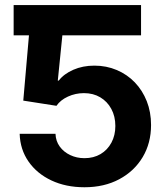

<svg xmlns="http://www.w3.org/2000/svg" viewBox="-20 -748 675 777"><path d="M185.1 -727.5V-605H35.2V-727.5ZM321.8 9.8Q246.6 9.8 188 -17.8Q129.4 -45.4 95.5 -94.2Q61.5 -143.1 59.6 -206.5H204.6Q205.6 -177.2 221.7 -155Q237.8 -132.8 264.2 -120.4Q290.5 -107.9 321.8 -107.9Q358.9 -107.9 387 -124.5Q415 -141.1 430.9 -170.7Q446.8 -200.2 446.8 -238.3Q446.8 -277.3 430.4 -307.4Q414.1 -337.4 385.7 -354.2Q357.4 -371.1 319.8 -371.1Q285.6 -371.1 255.1 -357.2Q224.6 -343.3 208.5 -319.8L74.2 -340.8L107.9 -727.5H550.8V-605H232.4L213.9 -421.9H217.8Q238.3 -448.7 276.6 -465.6Q314.9 -482.4 361.8 -482.4Q410.6 -482.4 452.6 -464.6Q494.6 -446.8 525.6 -414.6Q556.6 -382.3 574 -338.4Q591.3 -294.4 591.3 -242.2Q591.3 -168.9 557.4 -112.1Q523.4 -55.2 462.6 -22.7Q401.9 9.8 321.8 9.8Z"/></svg>

Font: Inter 16pt
Style: Bold
Weight: 700
Version: Version 4.001;git-66647c0bb